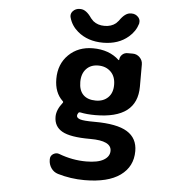

<svg xmlns="http://www.w3.org/2000/svg" viewBox="-63 -839 1125 1110"><g transform="rotate(5 500.0 -284.5)"><path d="M394.5 -356.4Q394.5 -307.6 419.9 -282.2Q445.3 -256.8 493.2 -256.8Q537.1 -256.8 564 -283.2Q590.8 -309.6 590.8 -356.4Q590.8 -405.3 562.5 -432.6Q534.2 -460 490.2 -460Q446.3 -460 420.4 -432.1Q394.5 -404.3 394.5 -356.4ZM306.6 -721.7Q304.7 -727.5 304.7 -733.4Q304.7 -748 315.4 -759.8Q331.1 -776.4 354.5 -776.4H359.4Q392.6 -776.4 424.8 -728.5Q431.6 -720.7 439.5 -712.9Q465.8 -691.4 505.4 -691.4Q544.9 -691.4 571.3 -712.9Q579.1 -720.7 585.9 -728.5Q618.2 -776.4 651.4 -776.4H656.2Q678.7 -776.4 694.3 -759.8Q705.1 -748 705.1 -733.4Q705.1 -727.5 704.1 -721.7Q690.4 -675.8 652.3 -643.6Q594.7 -593.8 505.4 -593.8Q416 -593.8 357.4 -643.6Q319.3 -675.8 306.6 -721.7ZM746.1 14.6Q746.1 104.5 674.8 155.8Q603.5 207 467.8 207Q387.7 207 312.5 184.6Q287.1 176.8 272.5 155.3Q257.8 133.8 257.8 107.4V103.5Q257.8 84 274.4 73.2Q285.2 66.4 295.9 66.4Q302.7 66.4 310.5 69.3Q387.7 98.6 467.8 98.6Q535.2 98.6 569.3 78.6Q603.5 58.6 603.5 25.4Q603.5 -33.2 481.4 -33.2Q479.5 -33.2 477.5 -33.2Q364.3 -33.2 316.9 -60.1Q269.5 -86.9 269.5 -143.6Q269.5 -183.6 303.7 -226.6Q308.6 -232.4 302.7 -237.3Q254.9 -282.2 254.9 -362.3Q254.9 -448.2 310.1 -502.4Q365.2 -556.6 451.2 -556.6Q544.9 -556.6 603.5 -502Q604.5 -501 606 -501.5Q607.4 -502 607.4 -503.9Q608.4 -521.5 621.1 -533.7Q633.8 -545.9 652.3 -545.9H682.6Q706.1 -545.9 723.1 -528.8Q740.2 -511.7 740.2 -488.3V-359.4Q740.2 -172.9 497.1 -172.9Q447.3 -172.9 411.1 -180.7Q403.3 -182.6 399.4 -177.7Q392.6 -168.9 392.6 -160.2Q392.6 -147.5 412.6 -140.6Q432.6 -133.8 497.1 -133.8Q627 -133.8 686.5 -97.2Q746.1 -60.5 746.1 14.6Z"/></g></svg>

Font: Gen Jyuu Gothic Monospace Bold
Style: Bold
Weight: 700
Designer: [Source Han Sans]
Ryoko NISHIZUKA  (kana & ideographs); Paul D. Hunt (Latin, Greek & Cyrillic); Wenlong ZHANG  (bopomofo
Version: Version 1.002.20150607